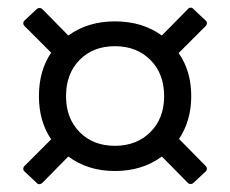

<svg xmlns="http://www.w3.org/2000/svg" viewBox="-20 -638 603 503"><path d="M45 -188Q41 -191 41 -195.5Q41 -200 44 -203L114 -273Q82 -320 82 -386Q82 -453 114 -500L44 -570Q41 -573 41 -577Q41 -582 45 -585L76 -614Q79 -617 83 -617Q88 -617 91 -614L159 -545Q210 -582 281 -582Q353 -582 404 -545L472 -614Q475 -618 480 -618Q484 -618 487 -614L518 -585Q522 -582 522 -577.5Q522 -573 519 -570L448 -499Q481 -452 481 -386Q481 -322 449 -274L519 -203Q522 -200 522 -196Q522 -191 518 -188L487 -159Q484 -156 480 -156Q475 -156 472 -159L404 -228Q353 -190 281 -190Q210 -190 159 -228L91 -159Q88 -156 83.5 -155.5Q79 -155 76 -159ZM410 -386Q410 -445 374 -481Q338 -517 281 -517Q224 -517 188.5 -481Q153 -445 153 -386Q153 -328 188.5 -292Q224 -256 281 -256Q338 -256 374 -292Q410 -328 410 -386Z"/></svg>

Font: LINE Seed Sans KR Regular
Style: Regular
Weight: 400
Designer: LINE VX Design & Sandoll Inc & Dalton Maag Ltd
Foundry: Sandoll Inc.
Version: Version 1.000